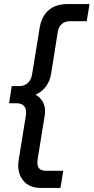

<svg xmlns="http://www.w3.org/2000/svg" viewBox="-20 -750 463 950"><path d="M183 180Q129 180 99.5 148.5Q70 117 70 67Q70 60 71 52.5Q72 45 73 38L108 -178Q109 -183 109 -188Q109 -193 109 -197Q109 -216 97 -227.5Q85 -239 63 -239H25L38 -324H76Q101 -324 118 -340Q135 -356 139 -384L176 -611Q185 -668 220 -699Q255 -730 316 -730H423L409 -645H325Q302 -645 286 -631.5Q270 -618 266 -593L233 -385Q228 -352 209 -324.5Q190 -297 156 -281Q180 -268 191.5 -246.5Q203 -225 203 -200Q203 -195 202.5 -189Q202 -183 201 -177L167 33Q166 39 165.5 45Q165 51 165 56Q165 95 208 95H293L279 180Z"/></svg>

Font: MuseoModerno
Style: Italic
Weight: 400
Italic angle: -9°
Designer: Pablo Cosgaya, Héctor Gatti, Marcela Romero, and the Authors of The MuseoModerno Project.
Foundry: Omnibus-Type Team
Version: Version 1.003